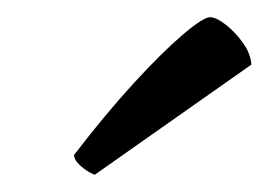

<svg xmlns="http://www.w3.org/2000/svg" viewBox="-20 -768 312 223"><path d="M90 -565Q82 -568 74 -575Q66 -582 66 -588Q102 -635 135 -671Q168 -707 192 -727.5Q216 -748 224 -748Q231 -748 242 -739.5Q253 -731 262 -718.5Q271 -706 272 -693Z"/></svg>

Font: Texturina Light
Style: Italic
Weight: 300
Italic angle: -11°
Designer: Guillermo Torres Carreño
Foundry: Omnibus-Type
Version: Version 1.002; ttfautohint (v1.8.3)